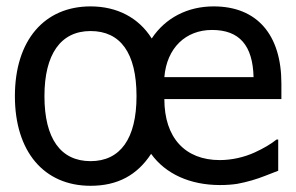

<svg xmlns="http://www.w3.org/2000/svg" viewBox="-20 -581 949 616"><path d="M685.1 -67.4C574.2 -67.4 507.3 -138.7 507.3 -263.2H882.8V-313C882.8 -469.7 804.7 -560.5 665.5 -560.5C581.5 -560.5 510.3 -523.4 466.8 -457.5C425.3 -523.9 356 -560.5 270.5 -560.5C122.6 -560.5 27.8 -452.1 27.8 -272.5C27.8 -95.2 120.6 15.1 270.5 15.1C357.9 15.1 420.4 -19.5 464.8 -87.4C511.2 -22.9 589.8 12.7 686 12.7C707 12.7 725.6 11.2 741.2 8.8C772.9 2.9 803.2 -5.9 832.5 -17.6L872.6 -33.2V-133.3H867.2C849.1 -118.7 825.7 -105 796.9 -91.8C763.7 -76.7 724.1 -67.4 685.1 -67.4ZM507.3 -333.5C515.1 -427.7 576.2 -484.9 660.2 -484.9C748 -484.9 791 -435.5 793.5 -333.5ZM418 -272.5C418 -135.7 365.7 -64 270.5 -64C174.8 -64 122.6 -136.2 122.6 -272.5C122.6 -407.2 174.8 -481.4 270.5 -481.4C366.2 -481.4 418 -411.6 418 -272.5Z"/></svg>

Font: SG Kara SemiBold
Style: Regular
Weight: 400
Designer: Damoon Khanjanzadeh
Version: Version 1.000